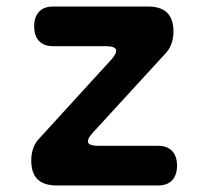

<svg xmlns="http://www.w3.org/2000/svg" viewBox="-20 -570 640 590"><path d="M155 0Q115 0 95.5 -19Q76 -38 76 -77Q76 -98 82.5 -115.5Q89 -133 103 -147L323 -388Q330 -396 333.5 -402.5Q337 -409 337 -414Q337 -421 329 -424.5Q321 -428 305 -428H144Q115 -428 100 -444Q85 -460 85 -489Q85 -518 100 -534Q115 -550 144 -550H434Q474 -550 493.5 -531Q513 -512 513 -473Q513 -452 506.5 -434.5Q500 -417 486 -403L265 -162Q258 -154 254 -147.5Q250 -141 250 -136Q250 -129 258 -125.5Q266 -122 282 -122H465Q494 -122 509 -106Q524 -90 524 -61Q524 -32 509 -16Q494 0 465 0Z"/></svg>

Font: Maple Mono
Style: Bold
Weight: 700
Monospace: yes
Designer: subframe7536
Version: Version 7.200